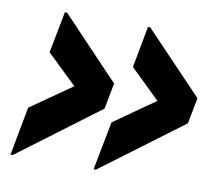

<svg xmlns="http://www.w3.org/2000/svg" viewBox="-65 -651 781 685"><g transform="rotate(10 326.0 -308.0)"><path d="M315 -41 349 -217 497 -321 390 -425 418 -575H426L636 -355L618 -261L323 -41ZM14 -41 47 -217 196 -321 88 -425 117 -575H125L334 -355L316 -261L22 -41Z"/></g></svg>

Font: Kufam ExtraBold
Style: Italic
Weight: 800
Italic angle: -11°
Designer: Artur Schmal
Foundry: Original Type
Version: Version 1.301; ttfautohint (v1.8.3)